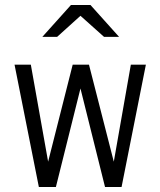

<svg xmlns="http://www.w3.org/2000/svg" viewBox="-20 -746 640 766"><path d="M135 0 38 -488H103L172 -101L270 -488H335L434 -101L502 -488H562L465 0H399L301 -393L203 0ZM149 -599 263 -726H341L455 -599H395L301 -683L208 -599Z"/></svg>

Font: Red Hat Mono
Style: Regular
Weight: 300
Monospace: yes
Designer: Pentagram, MCKL
Foundry: Pentagram, MCKL
Version: Version 1.023